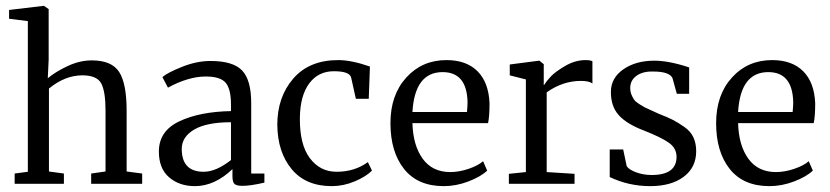

<svg xmlns="http://www.w3.org/2000/svg" viewBox="-20 -627 2832 655"><path d="M30 0V-35L75 -41V-555L11 -563V-593L128 -607H130L146 -596V-423L143 -360Q169 -382 210.5 -401.5Q252 -421 293 -421Q361 -421 386.5 -381.5Q412 -342 412 -249V-42L465 -35V0H291V-35L340 -42V-249Q340 -316 325 -343Q310 -370 261 -370Q202 -370 147 -325V-42L198 -35V0Z M522 -110Q522 -180 591.5 -213Q661 -246 768 -248V-270Q768 -323 750 -344.5Q732 -366 682 -366Q623 -366 553 -328L534 -364Q551 -379 601 -399Q651 -419 698 -419Q775 -419 806 -386.5Q837 -354 837 -275V-35H882V-4Q835 7 807 7Q788 7 780.5 1Q773 -5 773 -26V-50Q712 8 645 8Q592 8 557 -22Q522 -52 522 -110ZM675 -41Q717 -41 768 -81V-210Q685 -210 642.5 -185Q600 -160 600 -119Q600 -41 675 -41Z M926 -201Q926 -296 980.5 -359Q1035 -422 1134 -422Q1179 -422 1242 -400L1238 -290H1194L1178 -362Q1173 -384 1119 -384Q1066 -384 1035 -342.5Q1004 -301 1003 -225Q1002 -134 1037 -87.5Q1072 -41 1128 -41Q1190 -41 1235 -74L1249 -45Q1228 -24 1189.5 -8Q1151 8 1112 8Q1023 8 975 -50Q927 -108 926 -201Z M1494 8Q1405 8 1358.5 -50.5Q1312 -109 1312 -207Q1312 -303 1366 -362.5Q1420 -422 1503 -422Q1571 -422 1609 -384Q1647 -346 1650 -275Q1650 -230 1645 -207H1387Q1389 -131 1422 -85.5Q1455 -40 1516 -40Q1546 -40 1578.5 -51Q1611 -62 1628 -77L1642 -45Q1620 -24 1578 -8Q1536 8 1494 8ZM1490 -381Q1395 -381 1387 -245H1573Q1575 -265 1575 -278Q1573 -381 1490 -381Z M1716 0V-34L1774 -40V-356L1719 -370V-407L1819 -420H1820L1835 -408V-337H1836Q1844 -350 1859 -366Q1874 -382 1908 -402Q1942 -422 1978 -422Q1994 -422 2001 -418V-342Q1990 -351 1962 -351Q1900 -351 1845 -312V-40L1940 -34V0Z M2060 -23V-117H2106L2118 -60Q2126 -48 2150.5 -39Q2175 -30 2203 -30Q2288 -30 2288 -92Q2288 -121 2262.5 -139.5Q2237 -158 2176 -182Q2118 -204 2091 -234Q2064 -264 2064 -313Q2064 -361 2106.5 -390.5Q2149 -420 2212 -420Q2262 -420 2331 -397V-307H2289L2274 -361Q2263 -383 2208 -383Q2173 -384 2151.5 -368.5Q2130 -353 2130 -327Q2130 -314 2134.5 -303.5Q2139 -293 2143.5 -286.5Q2148 -280 2161.5 -271.5Q2175 -263 2180 -260.5Q2185 -258 2204 -249.5Q2223 -241 2227 -239Q2258 -227 2275.5 -218Q2293 -209 2314.5 -194Q2336 -179 2345.5 -158.5Q2355 -138 2355 -111Q2355 -56 2312.5 -24Q2270 8 2198 8Q2125 8 2060 -23Z M2605 8Q2516 8 2469.5 -50.5Q2423 -109 2423 -207Q2423 -303 2477 -362.5Q2531 -422 2614 -422Q2682 -422 2720 -384Q2758 -346 2761 -275Q2761 -230 2756 -207H2498Q2500 -131 2533 -85.5Q2566 -40 2627 -40Q2657 -40 2689.5 -51Q2722 -62 2739 -77L2753 -45Q2731 -24 2689 -8Q2647 8 2605 8ZM2601 -381Q2506 -381 2498 -245H2684Q2686 -265 2686 -278Q2684 -381 2601 -381Z"/></svg>

Font: Aikya
Style: Regular
Weight: 400
Designer: Neelakash Kshetrimayum (Latin subset based on Merriweather by Eben Sorkin)
Foundry: Brand New Type
Version: Version 1.00 b005